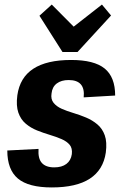

<svg xmlns="http://www.w3.org/2000/svg" viewBox="-20 -813 536 842"><path d="M207 9Q105 9 58.5 -30Q12 -69 12 -153L149 -160Q146 -118 163.5 -98.5Q181 -79 218 -79Q251 -79 271 -94Q291 -109 295 -137Q298 -163 285.5 -178Q273 -193 250 -203Q227 -213 198.5 -221.5Q170 -230 142.5 -241Q115 -252 93 -270.5Q71 -289 60.5 -319Q50 -349 56 -395Q67 -473 126 -511.5Q185 -550 292 -550Q393 -550 439 -512.5Q485 -475 485 -394L347 -386Q351 -424 334.5 -443Q318 -462 281 -462Q249 -462 229 -447Q209 -432 206 -403Q202 -378 215 -362Q228 -346 250.5 -336Q273 -326 301.5 -317.5Q330 -309 357.5 -297.5Q385 -286 407 -267.5Q429 -249 439.5 -219.5Q450 -190 444 -144Q433 -68 374 -29.5Q315 9 207 9ZM467 -745 320 -585H254L153 -744L207 -793L339 -660H257L427 -793Z"/></svg>

Font: Pathway Extreme Condensed
Style: Bold Italic
Weight: 700
Width: 3
Italic angle: -8°
Version: Version 1.001;gftools[0.9.26]